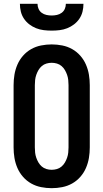

<svg xmlns="http://www.w3.org/2000/svg" viewBox="-20 -975 540 1003"><path d="M250 8Q222 8 194.5 2.5Q167 -3 143 -16.5Q119 -30 100.5 -51Q82 -72 71 -97.5Q60 -123 55.5 -150Q51 -177 51 -205V-530Q51 -558 55.5 -585Q60 -612 71 -637.5Q82 -663 100.5 -684Q119 -705 143 -718.5Q167 -732 194.5 -737.5Q222 -743 250 -743Q278 -743 305.5 -737.5Q333 -732 357 -718.5Q381 -705 399.5 -684Q418 -663 429 -637.5Q440 -612 444.5 -585Q449 -558 449 -530V-205Q449 -177 444.5 -150Q440 -123 429 -97.5Q418 -72 399.5 -51Q381 -30 357 -16.5Q333 -3 305.5 2.5Q278 8 250 8ZM250 -88Q264 -88 277.5 -92Q291 -96 301.5 -105Q312 -114 319 -126Q326 -138 330.5 -151Q335 -164 336.5 -177.5Q338 -191 338 -205V-530Q338 -544 336.5 -557.5Q335 -571 330.5 -584Q326 -597 319 -609Q312 -621 301.5 -630Q291 -639 277.5 -643Q264 -647 250 -647Q236 -647 222.5 -643Q209 -639 198.5 -630Q188 -621 181 -609Q174 -597 169.5 -584Q165 -571 163.5 -557.5Q162 -544 162 -530V-205Q162 -191 163.5 -177.5Q165 -164 169.5 -151Q174 -138 181 -126Q188 -114 198.5 -105Q209 -96 222.5 -92Q236 -88 250 -88ZM250 -815Q229 -815 208.5 -817.5Q188 -820 169 -827.5Q150 -835 133.5 -847.5Q117 -860 105.5 -877Q94 -894 89 -914Q84 -934 84 -955H176Q176 -941 181.5 -928.5Q187 -916 198 -908Q209 -900 222.5 -897Q236 -894 250 -894Q264 -894 277.5 -897Q291 -900 302 -908Q313 -916 318.5 -928.5Q324 -941 324 -955H416Q416 -934 411 -914Q406 -894 394.5 -877Q383 -860 366.5 -847.5Q350 -835 331 -827.5Q312 -820 291.5 -817.5Q271 -815 250 -815Z"/></svg>

Font: Iosevka Term Curly
Style: Bold
Weight: 700
Designer: Belleve Invis
Foundry: Belleve Invis
Version: Version 32.3.0